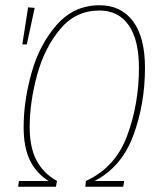

<svg xmlns="http://www.w3.org/2000/svg" viewBox="-20 -711 624 731"><path d="M532 -453Q532 -315 487.5 -195Q443 -75 340 -22H453L449 0H305L307 -22Q419 -73 464 -194Q509 -315 509 -453Q509 -559 470 -615Q431 -671 358 -671Q268 -671 208.5 -599.5Q149 -528 121 -424.5Q93 -321 93 -227Q93 -150 119 -100.5Q145 -51 197 -22L193 0H49L52 -22H165Q117 -52 93.5 -101.5Q70 -151 70 -227Q70 -327 100.5 -435Q131 -543 196.5 -617Q262 -691 359 -691Q441 -691 486.5 -630Q532 -569 532 -453ZM87 -683 112 -681 82 -542H65Z"/></svg>

Font: Fira Sans Extra Condensed Thin
Style: Italic
Weight: 250
Width: 3
Italic angle: -8°
Designer: Carrois Corporate & Edenspiekermann AG
Foundry: Carrois Corporate GbR & Edenspiekermann AG
Version: Version 4.203